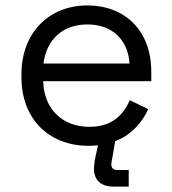

<svg xmlns="http://www.w3.org/2000/svg" viewBox="-20 -523 632 707"><path d="M307 14C319 14 330 13 341 12L335 39C330 60 326 80 326 99C326 141 353 164 397 164H454V103H412C398 103 390 96 390 83C390 74 392 68 394 56L404 -3C469 -28 505 -77 526 -121L458 -154C434 -100 393 -56 309 -56C212 -56 142 -119 139 -224H537V-260C537 -409 441 -503 302 -503C159 -503 59 -401 59 -250V-238C59 -87 158 14 307 14ZM140 -289C152 -380 213 -433 302 -433C390 -433 451 -380 457 -289Z"/></svg>

Font: Meta Space
Style: Regular
Weight: 400
Designer: Meta Pool / Florian Karsten
Foundry: Meta Pool / Florian Karsten
Version: Version 2.000;Glyphs 3.1.1 (3137)